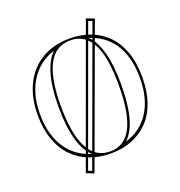

<svg xmlns="http://www.w3.org/2000/svg" viewBox="-156 -934 1085 1159"><g transform="rotate(-20 387.0 -354.5)"><path d="M253 94 204 75 524 -803 575 -784ZM245 75 556 -775 532 -784 222 66ZM389 -723Q461 -723 522 -700Q583 -677 628 -631.5Q673 -586 698 -517Q723 -448 723 -355Q723 -264 699 -194.5Q675 -125 630 -79Q585 -33 524 -9Q463 15 389 15Q314 15 252 -9Q190 -33 145 -79.5Q100 -126 75.5 -195.5Q51 -265 51 -355Q51 -440 75 -508Q99 -576 143.5 -624Q188 -672 250 -697.5Q312 -723 389 -723ZM389 -711Q342 -711 307 -689.5Q272 -668 248.5 -624Q225 -580 213 -514Q201 -448 201 -358Q201 -268 213 -200Q225 -132 248.5 -87.5Q272 -43 307 -20.5Q342 2 389 2Q435 2 469.5 -20Q504 -42 527 -86.5Q550 -131 561.5 -198.5Q573 -266 573 -358Q573 -449 561.5 -515.5Q550 -582 527 -625Q504 -668 469.5 -689.5Q435 -711 389 -711ZM280 -21Q233 -62 209.5 -146.5Q186 -231 186 -358Q186 -481 210 -563.5Q234 -646 277 -686Q228 -671 189 -641.5Q150 -612 122.5 -569.5Q95 -527 80.5 -473.5Q66 -420 66 -355Q66 -286 81 -231Q96 -176 124 -134Q152 -92 191.5 -64Q231 -36 280 -21ZM497 -21Q546 -36 584.5 -64Q623 -92 650.5 -133.5Q678 -175 693 -230.5Q708 -286 708 -355Q708 -425 693 -480.5Q678 -536 650.5 -577Q623 -618 584.5 -645Q546 -672 499 -687Q542 -647 565 -565Q588 -483 588 -358Q588 -273 578 -207Q568 -141 547.5 -95Q527 -49 497 -21Z"/></g></svg>

Font: Kalnia Glaze Thin Medium
Style: Regular
Weight: 500
Version: Version 1.110